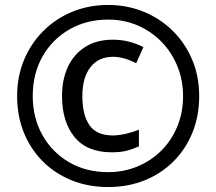

<svg xmlns="http://www.w3.org/2000/svg" viewBox="-20 -744 872 774"><path d="M416 10Q336 10 269 -17Q202 -44 152.5 -93.5Q103 -143 76 -210Q49 -277 49 -357Q49 -435 76.5 -501.5Q104 -568 153.5 -618Q203 -668 270 -696Q337 -724 416 -724Q492 -724 558.5 -697Q625 -670 675.5 -620.5Q726 -571 754.5 -504Q783 -437 783 -357Q783 -277 756 -210Q729 -143 679.5 -93.5Q630 -44 563 -17Q496 10 416 10ZM416 -50Q478 -50 533 -72.5Q588 -95 629.5 -136Q671 -177 694.5 -233.5Q718 -290 718 -357Q718 -420 695.5 -476Q673 -532 632 -574.5Q591 -617 536 -641Q481 -665 416 -665Q329 -665 260 -625.5Q191 -586 151.5 -516.5Q112 -447 112 -357Q112 -269 151 -199.5Q190 -130 258.5 -90Q327 -50 416 -50ZM431 -130Q330 -130 280 -192Q230 -254 230 -357Q230 -423 253.5 -474Q277 -525 323 -554.5Q369 -584 435 -584Q500 -584 558 -554L529 -489Q479 -515 436 -515Q377 -515 344.5 -473Q312 -431 312 -357Q312 -281 340.5 -239.5Q369 -198 435 -198Q458 -198 486.5 -204.5Q515 -211 540 -221V-154Q516 -143 491 -136.5Q466 -130 431 -130Z"/></svg>

Font: Noto Sans Tamil SemiBold
Style: Regular
Weight: 600
Designer: Jelle Bosma - Monotype Design Team
Foundry: Monotype Imaging Inc.
Version: Version 2.004; ttfautohint (v1.8.4.7-5d5b)